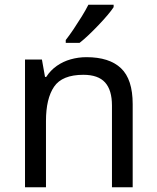

<svg xmlns="http://www.w3.org/2000/svg" viewBox="-20 -786 658 806"><path d="M85 0V-536H156L169 -463H174Q192 -491 218.5 -509.5Q245 -528 277 -537Q309 -546 343 -546Q439 -546 488 -499.5Q537 -453 537 -349V0H450V-343Q450 -408 421 -440Q392 -472 330 -472Q241 -472 207 -422Q173 -372 173 -278V0ZM457 -756Q448 -742 431 -722Q414 -702 393.5 -680.5Q373 -659 352.5 -639.5Q332 -620 314 -606H256V-618Q271 -637 288.5 -663Q306 -689 323 -716.5Q340 -744 351 -766H457Z"/></svg>

Font: Noto Sans Symbols
Style: Regular
Weight: 400
Designer: Monotype Design Team
Foundry: Monotype Imaging Inc.
Version: Version 2.002